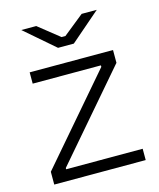

<svg xmlns="http://www.w3.org/2000/svg" viewBox="-108 -793 722 870"><g transform="rotate(-15 252.5 -357.5)"><path d="M215 -594H289L429 -715H358L261 -637H243L145 -715H75ZM38 0H467V-53H108V-59L453 -460V-520H62V-467H382V-460L38 -60Z"/></g></svg>

Font: Fixel Display Light
Style: Regular
Weight: 300
Designer: AlfaBravo + MacPaw
Foundry: Kyrylo Tkachov, Marchela Mozhyna, Serhii Makarenko, Maria Weinstein, Zakhar Kryvoshyya
Version: Version 1.211